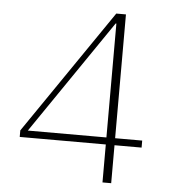

<svg xmlns="http://www.w3.org/2000/svg" viewBox="-51 -744 702 791"><g transform="rotate(5 300.0 -349.0)"><path d="M402 -157H46V-184L398 -698H438V-186H550V-157H438V0H402ZM77 -186H402V-657H399Z"/></g></svg>

Font: IBM Plex Serif ExtraLight
Style: Regular
Weight: 200
Designer: Mike Abbink, Paul van der Laan, Pieter van Rosmalen
Foundry: Bold Monday
Version: Version 2.5